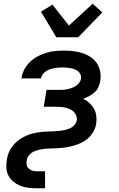

<svg xmlns="http://www.w3.org/2000/svg" viewBox="-20 -801 640 1036"><path d="M175 215Q153 215 130.5 212Q108 209 88.5 201Q69 193 52.5 179.5Q36 166 26 147.5Q16 129 14.5 106.5Q13 84 17 61Q19 47 23.5 33Q28 19 35.5 6Q43 -7 53 -19Q63 -31 75 -40.5Q87 -50 100 -57.5Q113 -65 127 -71Q141 -77 155.5 -80.5Q170 -84 184 -86.5Q198 -89 212.5 -90Q227 -91 241.5 -91.5Q256 -92 270 -92.5Q284 -93 298.5 -94.5Q313 -96 327.5 -99Q342 -102 356 -108Q370 -114 380.5 -125.5Q391 -137 394 -151Q396 -164 391.5 -176.5Q387 -189 378.5 -197.5Q370 -206 358.5 -211.5Q347 -217 334 -220Q321 -223 307.5 -224Q294 -225 281 -225H216L231 -316H296Q308 -316 319.5 -316.5Q331 -317 343 -319.5Q355 -322 366.5 -326Q378 -330 389 -337Q400 -344 407.5 -354.5Q415 -365 417 -376Q419 -388 414.5 -398.5Q410 -409 402 -416Q394 -423 383.5 -427Q373 -431 362 -433Q351 -435 339.5 -436Q328 -437 317 -437Q305 -437 294 -436Q283 -435 271.5 -433Q260 -431 249 -427Q238 -423 228 -416.5Q218 -410 210.5 -400Q203 -390 201 -379V-378H95L96 -381Q100 -405 112 -427.5Q124 -450 142.5 -467.5Q161 -485 183.5 -497Q206 -509 229.5 -516Q253 -523 276.5 -525.5Q300 -528 324 -528Q350 -528 375.5 -525Q401 -522 424.5 -514.5Q448 -507 468.5 -493.5Q489 -480 502.5 -460Q516 -440 520.5 -415Q525 -390 521 -364Q518 -348 511 -331.5Q504 -315 490.5 -303Q477 -291 461 -282.5Q445 -274 429 -268Q447 -259 462 -245.5Q477 -232 487 -214.5Q497 -197 499.5 -175.5Q502 -154 499 -133Q495 -109 481.5 -86.5Q468 -64 447.5 -48.5Q427 -33 403.5 -24Q380 -15 355.5 -9.5Q331 -4 307.5 -2.5Q284 -1 260 0H257Q245 0 232 1Q219 2 206.5 4Q194 6 180.5 10Q167 14 155.5 20.5Q144 27 135.5 38Q127 49 125 61Q122 74 123.5 86Q125 98 133 106.5Q141 115 152 119Q163 123 175 123H223V215ZM284 -600 201 -738 263 -776 352 -663 480 -781 532 -734 402 -600Z"/></svg>

Font: Iosevka SmBd Ex Obl
Style: Regular
Weight: 600
Width: 7
Italic angle: -9°
Monospace: yes
Designer: Belleve Invis
Foundry: Belleve Invis
Version: Version 32.5.0; ttfautohint (v1.8.4)